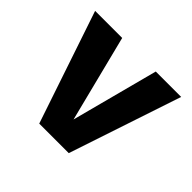

<svg xmlns="http://www.w3.org/2000/svg" viewBox="-131 -711 877 877"><g transform="rotate(45 307.5 -272.5)"><path d="M585.6 -544.6 404.1 0H213.3L29.7 -544.6H204.6L310.8 -124.1L421.5 -544.6Z"/></g></svg>

Font: FiraCode Nerd Font Mono
Style: Bold
Weight: 700
Monospace: yes
Designer: Carrois Corporate, Edenspiekermann AG, Nikita Prokopov
Foundry: Carrois Corporate, Edenspiekermann AG, Nikita Prokopov
Version: Version 6.002;Nerd Fonts 3.3.0